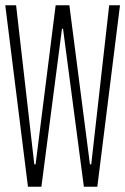

<svg xmlns="http://www.w3.org/2000/svg" viewBox="-21 -708 475 728"><path d="M85 0 -1 -688H40L109 -85H114L190 -688H242L320 -85H325L393 -688H434L348 0H297L218 -599H214L136 0Z"/></svg>

Font: Saira UltraCondensed ExtraLight
Style: Regular
Weight: 250
Width: 1
Designer: Hector Gatti with collaboration of the Omnibus-Type team
Foundry: Omnibus-Type
Version: Version 1.101